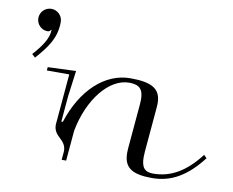

<svg xmlns="http://www.w3.org/2000/svg" viewBox="-73 -739 1022 843"><g transform="rotate(10 437.5 -317.5)"><path d="M119.1 -390 117.8 -375H217.8L198.1 -150C198 -148.4 198 -146.9 198 -145.4C198 -122.9 209.5 -107.4 226 -92.5C242.1 -77.9 253.3 -62.7 253.3 -40.9C253.3 -39 253.2 -37 253.1 -35L250 0H270L281.8 -135C309.1 -280.6 395.1 -385 483.7 -385C528.8 -385 547.2 -367.1 547.2 -320.3C547.2 -314.1 546.9 -307.3 546.2 -300L528.7 -100C528.2 -93.3 527.9 -86.9 527.9 -80.8C527.9 -14.9 563.8 10 654.1 10C740.6 10 808.7 -31 875.2 -117L862.4 -130C800.3 -49 734.6 -10 655.9 -10C618.2 -10 602.5 -28 602.5 -74.8C602.5 -82.4 602.9 -90.8 603.7 -100L621.2 -300C621.8 -305.8 622 -311.3 622 -316.6C622 -380.8 583.3 -405 485.4 -405C371.5 -405 273.3 -312.2 226.1 -165H219.4L229.5 -280L244.6 -395ZM41.1 -595C41.1 -567.4 63.5 -545 91.1 -545C97.3 -545 102.8 -548.9 105.7 -554.4H107.3C107.3 -516.2 80.7 -478.3 42 -434.9L56.9 -421.6C108.1 -479.2 141.1 -525 141.1 -595C141.1 -622.6 118.7 -645 91.1 -645C63.5 -645 41.1 -622.6 41.1 -595Z"/></g></svg>

Font: Galberik
Style: Regular
Weight: 400
Designer: Gluk
Foundry: Gluk
Version: Version 0.50